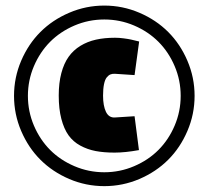

<svg xmlns="http://www.w3.org/2000/svg" viewBox="-20 -630 714 675"><path d="M99.2 -397.3Q78.1 -347.7 78.1 -293Q78.1 -238.3 99.2 -188.6Q120.4 -138.9 156.2 -102.9Q192.1 -66.9 241.9 -45.7Q291.7 -24.4 346.7 -24.4Q401.6 -24.4 451.4 -45.7Q501.2 -66.9 537.1 -102.9Q573 -138.9 594.1 -188.6Q615.2 -238.3 615.2 -293Q615.2 -347.7 594.1 -397.3Q573 -447 537.1 -483Q501.2 -519 451.4 -540.3Q401.6 -561.5 346.7 -561.5Q291.7 -561.5 241.9 -540.3Q192.1 -519 156.2 -483Q120.4 -447 99.2 -397.3ZM54.4 -169.7Q29.3 -228.5 29.3 -293Q29.3 -357.4 54.4 -416.3Q79.6 -475.1 122.1 -517.6Q164.6 -560.1 223.4 -585.2Q282.2 -610.4 346.7 -610.4Q411.1 -610.4 470 -585.2Q528.8 -560.1 571.3 -517.6Q613.8 -475.1 638.9 -416.3Q664.1 -357.4 664.1 -293Q664.1 -228.5 638.9 -169.7Q613.8 -110.8 571.3 -68.4Q528.8 -25.9 470 -0.7Q411.1 24.4 346.7 24.4Q282.2 24.4 223.4 -0.7Q164.6 -25.9 122.1 -68.4Q79.6 -110.8 54.4 -169.7ZM186.5 -294.2Q186.5 -338.4 195.6 -372.7Q204.6 -407 221.2 -430.3Q237.8 -453.6 262.6 -468.8Q287.4 -483.9 317.3 -490.6Q347.2 -497.3 384.3 -497.3Q398.7 -497.3 414.4 -495.2Q430.2 -493.2 440.3 -491Q450.4 -488.8 469.2 -484.1L453.1 -366L384 -370.6Q375 -371.1 368.2 -368.3Q361.3 -365.5 355.1 -357.7Q348.9 -349.9 345.6 -333.7Q342.3 -317.6 342.3 -293.9Q342.3 -258.1 352.5 -236.8Q362.8 -215.6 384 -217L453.1 -221.4L468.5 -102.3Q420.2 -93.5 382.8 -93.5Q345 -93.5 316.2 -99Q287.4 -104.5 262.2 -118.2Q237.1 -131.8 220.9 -154.4Q204.8 -177 195.7 -212Q186.5 -247.1 186.5 -294.2Z"/></svg>

Font: Digitalt
Style: Medium
Weight: 500
Designer: gluk
Foundry: gluk
Version: Version 0.60